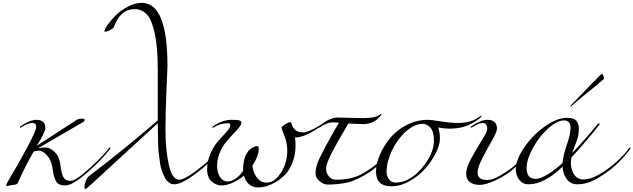

<svg xmlns="http://www.w3.org/2000/svg" viewBox="-20 -1288 4440 1346"><path d="M236 -448Q265 -448 281.5 -433.5Q298 -419 298 -391Q298 -363 238 -266L518 -448Q531 -456 552.5 -456Q574 -456 574 -447.5Q574 -439 562 -432Q485 -386 246 -248Q270 -254 297.5 -254Q325 -254 350.5 -233.5Q376 -213 387.5 -190Q399 -167 405 -119.5Q411 -72 424.5 -46Q438 -20 475 -20Q512 -20 612.5 -112.5Q713 -205 742 -248Q746 -254 750 -254Q754 -254 754 -251Q754 -248 752 -244Q691 -165 589.5 -76.5Q488 12 438.5 12Q389 12 373 -16.5Q357 -45 350 -97Q343 -149 326 -176Q290 -232 250 -232Q246 -232 216 -226Q153 -115 104 -4Q99 5 82 7Q65 9 60 10Q56 10 50 12Q36 16 30 16Q24 16 24 12Q24 1 50 -42Q102 -126 168 -249.5Q234 -373 234 -396Q234 -426 206 -426Q176 -426 134 -398Q125 -392 122.5 -392Q120 -392 120 -396Q120 -400 126 -404Q190 -448 236 -448Z M1204 4Q1160 4 1136 -42Q1108 -96 1102 -144.5Q1096 -193 1092 -221Q1089 -250 1088 -294Q1086 -383 1086 -424Q865 -222 724.5 -92Q584 38 580 38Q572 38 572 21.5Q572 5 581.5 -19Q591 -43 602 -52Q845 -236 1086 -444V-798Q1086 -954 1065.5 -1051Q1045 -1148 1010 -1186Q975 -1224 924 -1224Q823 -1224 778 -1098Q774 -1089 752 -1077.5Q730 -1066 721 -1066Q712 -1066 712 -1068Q712 -1082 734.5 -1114Q757 -1146 791.5 -1180.5Q826 -1215 876.5 -1241.5Q927 -1268 974 -1268Q1154 -1268 1154 -826Q1154 -804 1147 -654Q1140 -504 1140 -373.5Q1140 -243 1163 -135.5Q1186 -28 1236 -28Q1283 -28 1420 -142Q1487 -201 1518 -248Q1522 -254 1526 -254Q1530 -254 1530 -251Q1530 -248 1528 -244Q1465 -162 1400 -108Q1263 4 1204 4Z M1580 -424Q1522 -424 1484 -398Q1475 -392 1472.5 -392Q1470 -392 1470 -396Q1470 -400 1476 -404Q1542 -448 1602 -448Q1642 -448 1657 -444Q1672 -440 1672 -427Q1672 -414 1654.5 -392.5Q1637 -371 1612 -345.5Q1587 -320 1562 -289Q1537 -258 1519.5 -214.5Q1502 -171 1502 -124Q1502 -77 1523 -46.5Q1544 -16 1574 -16Q1632 -16 1684 -90Q1684 -166 1705 -204Q1723 -236 1738 -246Q1768 -264 1781 -264Q1794 -264 1794 -246Q1794 -195 1750 -128Q1752 -84 1778.5 -46Q1805 -8 1849.5 -8Q1894 -8 1930 -51Q1994 -127 1994 -234Q1994 -285 1974 -335Q1954 -385 1954 -394Q1954 -401 1979 -416.5Q2004 -432 2016 -432Q2021 -432 2025.5 -414Q2030 -396 2049 -378Q2068 -360 2104.5 -360Q2141 -360 2214 -404Q2223 -410 2225.5 -410Q2228 -410 2228 -406Q2228 -402 2222 -398Q2116 -324 2048 -324Q2052 -292 2052 -270Q2052 -205 2031.5 -151.5Q2011 -98 1981 -66Q1950 -34 1914 -12Q1849 26 1790 26Q1731 26 1702 -26Q1697 -34 1690 -56Q1657 -29 1614 -8.5Q1571 12 1533.5 12Q1496 12 1464 -15.5Q1432 -43 1432 -102Q1432 -161 1457.5 -216Q1483 -271 1513 -303Q1543 -335 1568.5 -364Q1594 -393 1594 -408.5Q1594 -424 1580 -424Z M2346 -464 2526 -460Q2614 -460 2645 -486Q2650 -490 2652 -490Q2654 -490 2654 -486.5Q2654 -483 2642 -469Q2598 -418 2524 -418Q2498 -418 2422 -422Q2338 -280 2302 -209Q2266 -138 2266 -106Q2266 -74 2286 -51Q2306 -28 2336 -28Q2448 -28 2524.5 -72.5Q2601 -117 2650 -164.5Q2699 -212 2722 -246Q2726 -252 2730 -252Q2734 -252 2734 -249Q2734 -246 2732 -242Q2689 -185 2645.5 -143.5Q2602 -102 2584 -90Q2484 -24 2417.5 -9Q2351 6 2278 6Q2249 6 2220.5 -17.5Q2192 -41 2192 -72.5Q2192 -104 2204 -140Q2228 -208 2356 -428Q2336 -430 2312 -430Q2271 -430 2220 -394Q2216 -392 2212 -392Q2208 -392 2208 -396Q2208 -400 2256 -432Q2304 -464 2346 -464Z M3052 -394Q3064 -362 3064 -316.5Q3064 -271 3035 -214Q3006 -157 2960.5 -105.5Q2915 -54 2851 -18Q2787 18 2724 18Q2616 18 2616 -84Q2616 -139 2642.5 -201.5Q2669 -264 2714.5 -319.5Q2760 -375 2830.5 -411.5Q2901 -448 2980 -448Q3002 -448 3070 -437Q3138 -426 3192 -426Q3280 -426 3332 -464L3352 -476Q3356 -476 3356 -473.5Q3356 -471 3347 -462.5Q3338 -454 3319 -441Q3300 -428 3274 -416Q3214 -386 3132 -386Q3095 -386 3052 -394ZM2944 -420Q2885 -420 2824.5 -365Q2764 -310 2727 -231Q2690 -152 2690 -82Q2690 -55 2706.5 -31.5Q2723 -8 2754 -8Q2849 -8 2935.5 -108Q3022 -208 3022 -302Q3022 -368 2996.5 -394Q2971 -420 2944 -420Z M3294 -398Q3285 -392 3282.5 -392Q3280 -392 3280 -396Q3280 -400 3286 -404Q3350 -448 3396 -448Q3464 -448 3464 -386Q3464 -364 3430 -304.5Q3396 -245 3362 -180Q3328 -115 3328 -78Q3328 -26 3398 -26Q3432 -26 3487.5 -58Q3543 -90 3585 -125Q3627 -160 3659 -195Q3691 -230 3698.5 -242Q3706 -254 3710 -254Q3714 -254 3714 -251Q3714 -248 3712 -244Q3663 -178 3604 -126Q3540 -65 3464 -28.5Q3388 8 3343 8Q3298 8 3273 -12Q3248 -32 3248 -72Q3248 -112 3285 -180Q3322 -248 3359 -306.5Q3396 -365 3396 -384.5Q3396 -404 3387.5 -415Q3379 -426 3366 -426Q3336 -426 3294 -398Z M3924 -120Q3797 4 3684 4Q3645 4 3620.5 -27Q3596 -58 3596 -100Q3596 -167 3654 -253Q3712 -339 3798 -400.5Q3884 -462 3956 -462Q4003 -462 4020.5 -441Q4038 -420 4038 -386Q4038 -352 4030.5 -325Q4023 -298 4010 -266Q3997 -234 3992 -216Q4098 -328 4168 -416Q4170 -422 4176 -422Q4182 -422 4184 -420Q4184 -416 4182 -414Q4089 -295 3986 -184Q3982 -160 3982 -144Q3982 -102 4004 -66Q4026 -30 4072 -30Q4118 -30 4178.5 -64Q4239 -98 4298 -150Q4357 -202 4388 -248Q4392 -254 4396 -254Q4400 -254 4400 -251Q4400 -248 4398 -244Q4344 -172 4290.5 -125Q4237 -78 4167 -37Q4097 4 4028 4Q3981 4 3954 -31.5Q3927 -67 3924 -120ZM3924 -146Q3926 -192 3953 -270.5Q3980 -349 3980 -390Q3980 -444 3934 -444Q3886 -444 3823.5 -388Q3761 -332 3716.5 -252Q3672 -172 3672 -108Q3672 -34 3736 -34Q3768 -34 3820 -65.5Q3872 -97 3924 -146ZM3984 -552 4178 -752Q4196 -770 4200 -770Q4204 -770 4209 -758.5Q4214 -747 4214 -740Q4214 -733 4206 -728Q4165 -692 4100.5 -640.5Q4036 -589 3992 -550Q3988 -542 3983 -542Q3978 -542 3978 -544Z"/></svg>

Font: Miama
Style: Regular
Weight: 400
Italic angle: 16.5°
Designer: Linus Romer
Foundry: Linus Romer
Version: 0.32